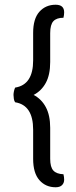

<svg xmlns="http://www.w3.org/2000/svg" viewBox="-20 -676 321 811"><path d="M192 -136V-5Q192 30 205.5 44.5Q219 59 248 60Q251 72 251 83Q251 97 242 106Q233 115 215 115Q173 115 146.5 85Q120 55 120 -5V-128Q120 -232 44 -244Q40 -249 38.5 -258.5Q37 -268 37 -275Q37 -282 39 -291Q41 -300 44 -306Q120 -318 120 -421V-537Q120 -597 146.5 -626.5Q173 -656 215 -656Q251 -656 251 -624Q251 -613 248 -601Q219 -601 205.5 -586.5Q192 -572 192 -536V-414Q192 -360 173.5 -326Q155 -292 122 -275Q155 -258 173.5 -223.5Q192 -189 192 -136Z"/></svg>

Font: Baloo 2 Latin
Style: Regular
Weight: 400
Designer: Sarang Kulkarni and Ek Type
Foundry: Ek Type
Version: Version 1.001